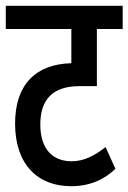

<svg xmlns="http://www.w3.org/2000/svg" viewBox="-20 -642 443 662"><path d="M403 -542V-622H0V-542H226V-424C100 -421 32 -347 32 -216C32 -75 110 0 225 0C290 0 340 -23 378 -60L344 -135C305 -104 268 -86 227 -86C164 -86 119 -125 119 -213C119 -300 163 -345 254 -345H314V-542Z"/></svg>

Font: Noto Sans Devanagari ExtraCondensed Medium
Style: Regular
Weight: 500
Width: 2
Designer: Jelle Bosma - Monotype Design Team
Foundry: Monotype Imaging Inc.
Version: Version 2.004